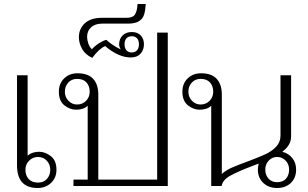

<svg xmlns="http://www.w3.org/2000/svg" viewBox="-20 -929 1539 959"><path d="M65 -103V-553H118V-151Q128 -161 143.5 -166Q159 -171 175 -171Q206 -171 234 -149Q262 -127 262 -81Q262 -41 235 -15.5Q208 10 168 10Q65 10 65 -103ZM231 -81Q231 -108 213.5 -126.5Q196 -145 170 -145Q144 -145 125.5 -126.5Q107 -108 107 -81Q107 -53 123 -35Q139 -17 170 -17Q198 -17 214.5 -35.5Q231 -54 231 -81Z M367 -563Q420 -563 445.5 -535Q471 -507 471 -457V-32H765V-766H818V0H347V-32H418V-401Q398 -381 360 -381Q329 -381 301.5 -403Q274 -425 274 -471Q274 -512 300.5 -537.5Q327 -563 367 -563ZM365 -407Q392 -407 410 -425.5Q428 -444 428 -471Q428 -499 412 -517Q396 -535 365 -535Q338 -535 321 -516.5Q304 -498 304 -471Q304 -444 322 -425.5Q340 -407 365 -407Z M374 -743Q374 -785 403.5 -812.5Q433 -840 489 -840H612Q643 -840 654 -856.5Q665 -873 667 -909H708Q706 -876 699.5 -855.5Q693 -835 674 -823Q655 -811 618 -811H490Q455 -811 435 -792.5Q415 -774 415 -745Q415 -730 421 -712Q427 -694 439 -683Q454 -700 474.5 -713Q495 -726 511 -730Q540 -703 583 -682Q575 -696 575 -708Q575 -734 592 -751.5Q609 -769 638 -769Q668 -769 683.5 -751.5Q699 -734 699 -708Q699 -680 682 -661Q665 -642 633 -642Q572 -642 505 -699Q473 -684 441 -640Q407 -655 390.5 -684Q374 -713 374 -743ZM674 -708Q674 -727 664.5 -737.5Q655 -748 638 -748Q621 -748 611.5 -737.5Q602 -727 602 -708Q602 -689 611.5 -678Q621 -667 638 -667Q655 -667 664.5 -678Q674 -689 674 -708Z M1459 -82Q1459 -40 1432.5 -15Q1406 10 1364 10Q1322 10 1295 -15.5Q1268 -41 1268 -82Q1268 -94 1272 -112L1243 -101Q1167 -72 1129.5 -51Q1092 -30 1087 0H1035V-401Q1015 -381 977 -381Q946 -381 918.5 -403Q891 -425 891 -471Q891 -512 917.5 -537.5Q944 -563 984 -563Q1037 -563 1062.5 -535Q1088 -507 1088 -457V-60Q1107 -78 1137.5 -91.5Q1168 -105 1218 -123Q1274 -144 1305.5 -158.5Q1337 -173 1359 -196Q1381 -219 1381 -251V-553H1434V-247Q1434 -204 1390 -171Q1421 -163 1440 -139.5Q1459 -116 1459 -82ZM1045 -471Q1045 -499 1029 -517Q1013 -535 982 -535Q955 -535 938 -516.5Q921 -498 921 -471Q921 -444 939 -425.5Q957 -407 982 -407Q1009 -407 1027 -425.5Q1045 -444 1045 -471ZM1424 -82Q1424 -109 1406.5 -127Q1389 -145 1364 -145Q1340 -145 1322.5 -127Q1305 -109 1305 -82Q1305 -55 1321 -37Q1337 -19 1364 -19Q1393 -19 1408.5 -36.5Q1424 -54 1424 -82Z"/></svg>

Font: Taviraj ExtraLight
Style: Regular
Weight: 275
Designer: Katatrad Team
Foundry: CadsonDemak
Version: Version 1.001